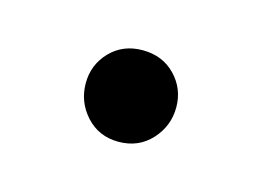

<svg xmlns="http://www.w3.org/2000/svg" viewBox="-33 -127 252 185"><g transform="rotate(15 93.0 -34.5)"><path d="M92.8 -80.1Q112.8 -80.1 125.5 -66.9Q138.2 -53.7 138.2 -35.2Q138.2 -16.6 125.5 -2.7Q112.8 11.2 92.8 11.2Q73.2 11.2 60.5 -2.7Q47.9 -16.6 47.9 -35.2Q47.9 -53.7 60.5 -66.9Q73.2 -80.1 92.8 -80.1Z"/></g></svg>

Font: Fira Sans Compressed Light
Style: Regular
Weight: 300
Width: 1
Designer: Carrois Corporate & Edenspiekermann AG
Foundry: Carrois Corporate GbR & Edenspiekermann AG
Version: Version 4.203;PS 004.203;hotconv 1.0.88;makeotf.lib2.5.64775